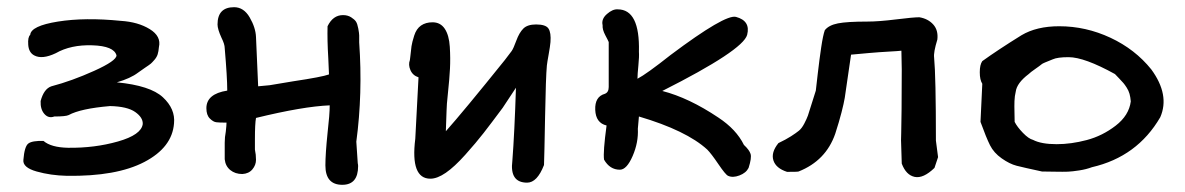

<svg xmlns="http://www.w3.org/2000/svg" viewBox="-20 -472 3297 534"><path d="M166 17Q121 16 82 5Q43 -6 45 -27Q48 -65 59 -73Q70 -81 101 -80Q122 -62 169 -61Q243 -60 308 -78.5Q373 -97 377 -127Q378 -145 356 -160.5Q334 -176 286 -177Q204 -170 171 -152Q163 -148 131 -148Q115 -142 103.5 -155Q92 -168 93 -191Q102 -225 123 -232Q180 -247 242 -275Q304 -303 304 -318Q297 -344 237 -346Q177 -348 135 -324Q97 -306 75 -318Q60 -326 58.5 -347.5Q57 -369 64 -375Q66 -400 141 -412Q216 -424 316 -414Q364 -411 396.5 -391Q429 -371 422 -341Q421 -329 418.5 -321Q416 -313 409.5 -305.5Q403 -298 399.5 -295Q396 -292 382.5 -283Q369 -274 364 -270Q343 -254 305 -243Q398 -234 433 -201.5Q468 -169 464 -129Q459 -62 381.5 -21.5Q304 19 166 17Z M932 42Q885 42 885 -12Q885 -44 891 -102Q897 -154 897 -179Q823 -176 692 -144Q689 -128 689 -85V-56Q692 -42 692 -27.5Q692 -13 682 -1Q672 11 654 12Q634 12 620.5 1Q607 -10 605 -29V-75Q605 -91 608 -106Q610 -124 610 -131Q609 -131 606 -131Q590 -131 581.5 -132Q573 -133 563.5 -142.5Q554 -152 554 -171Q554 -211 612 -220V-222Q612 -256 605 -338Q605 -349 596 -367Q585 -391 585 -404Q585 -452 631 -452Q658 -452 674.5 -423.5Q691 -395 692 -369L698 -232L730 -235L796 -246Q876 -258 895 -265L893 -311Q890 -360 891 -399Q906 -430 934 -430Q947 -430 956.5 -424Q966 -418 970 -412Q974 -406 976.5 -392.5Q979 -379 979 -373.5Q979 -368 979 -354Q989 -212 971 -78Q971 -74 975 -18Q976 -14 976 -10Q976 42 932 42Z M1177 25Q1121 25 1135 -86L1144 -257Q1128 -262 1121.5 -277Q1115 -292 1120 -305L1121 -313Q1123 -333 1124.5 -343.5Q1126 -354 1132 -373Q1138 -392 1151 -401Q1164 -410 1183 -410Q1205 -410 1217 -392Q1229 -374 1231 -342Q1233 -310 1231.5 -281Q1230 -252 1226 -215Q1222 -178 1222 -164L1220 -107Q1269 -162 1384 -305L1403 -330Q1408 -337 1416 -359Q1424 -381 1435.5 -392.5Q1447 -404 1471 -404Q1498 -404 1505.5 -392.5Q1513 -381 1511 -355Q1510 -343 1506 -321Q1502 -299 1501 -290Q1498 -258 1496 -147Q1494 -36 1493 -13Q1474 36 1446 36Q1397 36 1405 -25Q1411 -103 1415 -228L1378 -172Q1346 -129 1325 -102Q1304 -75 1274 -41.5Q1244 -8 1220 8.5Q1196 25 1177 25Z M1754 -114Q1756 -76 1739.5 -38Q1723 0 1704 0Q1676 0 1660 -28Q1657 -49 1667 -123Q1637 -130 1635.5 -166.5Q1634 -203 1662 -211Q1673 -215 1673 -230V-355Q1672 -358 1663.5 -374Q1655 -390 1656 -402Q1652 -419 1668 -433Q1684 -447 1698 -446Q1760 -446 1757 -328Q1758 -315 1755.5 -290Q1753 -265 1753 -254V-253Q1778 -266 1845 -319Q1997 -433 2027 -425Q2068 -414 2058 -375Q2046 -332 1822 -219Q1896 -200 1978 -145Q2028 -112 2049 -69Q2064 -55 2067.5 -44Q2071 -33 2062 -5Q2055 9 2036.5 16Q2018 23 2005 17Q1998 14 1978 -15.5Q1958 -45 1947 -56Q1889 -109 1757 -148Z M2486 -82Q2486 -83 2486.5 -103Q2487 -123 2487.5 -168Q2488 -213 2488 -279L2487 -331Q2480 -330 2452.5 -328.5Q2425 -327 2396.5 -324.5Q2368 -322 2347 -320Q2342 -288 2337 -251.5Q2332 -215 2329.5 -200Q2327 -185 2320.5 -159.5Q2314 -134 2303 -100Q2277 -25 2201 5Q2199 6 2169 6Q2138 -4 2131 -26Q2124 -48 2145 -74Q2166 -84 2180 -93Q2194 -102 2202 -108.5Q2210 -115 2217 -128.5Q2224 -142 2227 -150.5Q2230 -159 2237 -182Q2244 -205 2249 -220Q2250 -229 2254.5 -268Q2259 -307 2264 -340.5Q2269 -374 2274 -388Q2285 -402 2310.5 -407Q2336 -412 2392 -412Q2424 -412 2472 -418Q2520 -424 2537 -424Q2561 -420 2575.5 -404Q2590 -388 2587 -362Q2576 -326 2578 -312Q2583 -260 2583 -81L2589 -35L2579 -5Q2548 25 2524 20Q2500 15 2488 -17Z M2878 5Q2827 -6 2807.5 -11Q2788 -16 2766 -31.5Q2744 -47 2733.5 -68Q2723 -89 2707 -133L2712 -239Q2705 -250 2705 -271Q2705 -292 2712 -302Q2755 -333 2821 -374Q2863 -399 2926 -399Q3000 -399 3068.5 -367Q3137 -335 3182 -279Q3234 -208 3207 -146Q3143 -36 3017 -7Q3001 -1 2981.5 2Q2962 5 2950 5.5Q2938 6 2912 5.5Q2886 5 2878 5ZM2919 -71Q2959 -71 3002.5 -82.5Q3046 -94 3083 -122.5Q3120 -151 3125 -190Q3124 -202 3121.5 -211Q3119 -220 3113.5 -228.5Q3108 -237 3104.5 -241Q3101 -245 3092.5 -254Q3084 -263 3081 -266Q2996 -313 2952 -313Q2921 -313 2908 -307Q2880 -296 2878 -294Q2872 -289 2859 -280Q2846 -271 2841 -266Q2808 -241 2805 -217Q2802 -205 2801.5 -191Q2801 -177 2801.5 -160Q2802 -143 2802 -133Q2809 -119 2825 -102.5Q2841 -86 2853 -83Q2876 -71 2919 -71Z"/></svg>

Font: Excalifont
Style: Regular
Weight: 400
Designer: Your Own Font Foundry (Virgil); Ján Filípek / DizajnDesign (Excalifont, modifications)
Foundry: Your Own Font Foundry (Virgil); Ján Filípek / DizajnDesign (Excalifont, modifications)
Version: Version 1.000;Glyphs 3.2 (3227)